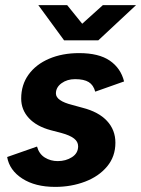

<svg xmlns="http://www.w3.org/2000/svg" viewBox="-20 -720 553 752"><path d="M8 -105 125 -146Q133 -117 155.5 -103Q178 -89 206 -89Q238 -89 262 -104.5Q286 -120 286 -147Q286 -165 270 -177.5Q254 -190 221 -199L179 -210Q123 -225 93 -257.5Q63 -290 63 -334Q63 -388 92 -428Q121 -468 172.5 -490Q224 -512 290 -512Q367 -512 410 -482.5Q453 -453 466 -401L353 -361Q346 -387 327.5 -398.5Q309 -410 274 -410Q243 -410 221 -394Q199 -378 199 -354Q199 -325 263 -309L303 -298Q366 -282 399 -246.5Q432 -211 432 -161Q432 -107 399.5 -68Q367 -29 313 -8.5Q259 12 196 12Q118 12 67.5 -20.5Q17 -53 8 -105ZM130 -700H243L302 -627L383 -700H513L365 -562H231Z"/></svg>

Font: Oak Sans
Style: Bold Italic
Weight: 700
Italic angle: -9.5°
Foundry: Erik Kennedy, Walven
Version: Version 1.000